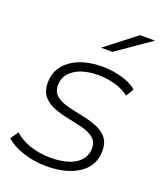

<svg xmlns="http://www.w3.org/2000/svg" viewBox="-143 -812 756 902"><g transform="rotate(20 235.5 -360.5)"><path d="M196 4Q134 4 78.5 -14.5Q23 -33 -7 -62L20 -101Q49 -73 97.5 -56.5Q146 -40 200 -40Q281 -40 325.5 -69Q370 -98 370 -148Q370 -181 348.5 -198.5Q327 -216 292.5 -225Q258 -234 219.5 -241.5Q181 -249 146.5 -262Q112 -275 90.5 -299.5Q69 -324 69 -368Q69 -440 128.5 -483Q188 -526 287 -526Q336 -526 383.5 -512.5Q431 -499 459 -475L436 -436Q406 -459 365 -470.5Q324 -482 283 -482Q206 -482 162 -452Q118 -422 118 -373Q118 -339 140 -321Q162 -303 196.5 -294Q231 -285 269.5 -277.5Q308 -270 342 -257.5Q376 -245 398 -221Q420 -197 420 -153Q420 -79 358.5 -37.5Q297 4 196 4ZM248 -607 400 -725H475L305 -607Z"/></g></svg>

Font: Montserrat Light
Style: Italic
Weight: 300
Italic angle: -11.3°
Designer: Julieta Ulanovsky
Foundry: Julieta Ulanovsky
Version: Version 9.000; ttfautohint (v1.8.4.7-5d5b)